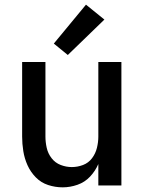

<svg xmlns="http://www.w3.org/2000/svg" viewBox="-20 -796 616 824"><path d="M249 8Q281 8 312.5 -3Q344 -14 366.5 -38Q389 -62 402 -92V0H501V-530H402V-210Q402 -186 396 -161.5Q390 -137 375 -117Q360 -97 336.5 -88Q313 -79 288 -79Q264 -79 240.5 -88Q217 -97 201.5 -117Q186 -137 180.5 -161.5Q175 -186 175 -210V-530H75V-210Q75 -179 80 -147.5Q85 -116 98 -87Q111 -58 133.5 -35Q156 -12 186.5 -2Q217 8 249 8ZM271 -560 428 -712 349 -776 211 -609Z"/></svg>

Font: Iosevka Sparkle Medium
Style: Regular
Weight: 500
Designer: Belleve Invis
Foundry: Belleve Invis
Version: Version 4.5.0; ttfautohint (v1.8.3)